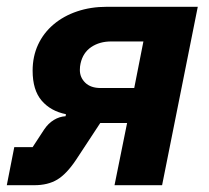

<svg xmlns="http://www.w3.org/2000/svg" viewBox="-30 -545 616 565"><path d="M-10 0 12 -112H66L100 -164Q112 -182 128.5 -192Q145 -202 163 -203L164 -209Q119 -218 92.5 -249Q66 -280 66 -337Q66 -379 82 -413.5Q98 -448 127.5 -473Q157 -498 197 -511.5Q237 -525 284 -525H552L447 0H307L344 -183H265L194 -75Q166 -33 138.5 -16.5Q111 0 71 0ZM392 -423H297Q263 -423 238.5 -406.5Q214 -390 207 -358Q206 -354 205.5 -349Q205 -344 205 -339Q205 -317 221 -301.5Q237 -286 266 -286H365Z"/></svg>

Font: IBM Plex Sans
Style: Italic
Weight: 400
Italic angle: -11.31°
Designer: Mike Abbink, Paul van der Laan, Pieter van Rosmalen
Foundry: Bold Monday
Version: Version 3.201